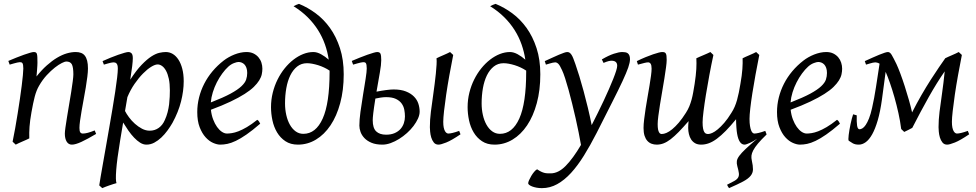

<svg xmlns="http://www.w3.org/2000/svg" viewBox="-20 -725 5026 989"><path d="M475.1 -35.2Q430.7 -8.8 399.7 5.6Q368.7 20 350.1 20Q333 20 323.5 4.6Q314 -10.7 314 -37.1Q314 -45.9 317.1 -68.6Q320.3 -91.3 325.2 -121.6Q330.1 -151.9 335.9 -186Q341.8 -220.2 346.7 -251Q351.6 -281.7 354.7 -306.2Q357.9 -330.6 357.9 -341.8Q357.9 -378.9 350.1 -393.6Q342.3 -408.2 320.8 -408.2Q314.5 -408.2 298.6 -400.4Q282.7 -392.6 262.7 -377Q242.7 -361.3 220.9 -337.9Q199.2 -314.5 181.2 -283.2Q167.5 -259.8 158.9 -227.1Q150.4 -194.3 142.1 -147Q134.3 -103.5 132.1 -72.3Q129.9 -41 130.9 -12.2Q124.5 -8.8 115 -4.6Q105.5 -0.5 95.5 3.9Q85.4 8.3 76.2 12.5Q66.9 16.6 61 20L44.9 4.9Q51.8 -27.3 58.3 -64.9Q64.9 -102.5 71 -140.4Q77.1 -178.2 82.5 -215.1Q87.9 -252 91.8 -283Q95.7 -314 97.9 -337.4Q100.1 -360.8 100.1 -372.1Q100.1 -383.3 98.9 -389.9Q97.7 -396.5 95.5 -399.7Q93.3 -402.8 89.8 -403.8Q86.4 -404.8 82 -404.8Q77.6 -404.8 69.1 -402.8Q60.5 -400.9 51.8 -398.4Q41.5 -395.5 29.8 -392.1L22.9 -411.1Q43.5 -419.9 64.2 -428.2Q85 -436.5 103 -442.9Q121.1 -449.2 134.5 -453.1Q147.9 -457 153.8 -457Q160.6 -457 164.6 -454.8Q168.5 -452.6 170.2 -446.8Q171.9 -440.9 172.4 -430.2Q172.9 -419.4 172.9 -401.9Q172.9 -396.5 172.4 -387.2Q171.9 -377.9 171.1 -367.4Q170.4 -356.9 169.4 -346.9Q168.5 -336.9 168 -331.1Q194.3 -364.3 221.2 -388.2Q248 -412.1 273.9 -427.5Q299.8 -442.9 324 -450Q348.1 -457 370.1 -457Q385.3 -457 397.2 -452.6Q409.2 -448.2 417 -438.2Q424.8 -428.2 429 -411.9Q433.1 -395.5 433.1 -372.1Q433.1 -355 429.9 -329.6Q426.8 -304.2 421.9 -274.7Q417 -245.1 411.1 -213.9Q405.3 -182.6 400.4 -154.3Q395.5 -126 392.3 -102.8Q389.2 -79.6 389.2 -65.9Q389.2 -49.3 393.6 -43.2Q397.9 -37.1 406.7 -37.1Q418 -37.1 432.6 -41Q447.3 -44.9 467.8 -53.2Z M792 -393.1Q778.8 -393.1 758.8 -380.9Q738.8 -368.7 716.8 -346.4Q694.8 -324.2 673.3 -293.2Q651.9 -262.2 636.2 -224.6L624 -153.3Q631.3 -138.7 644.5 -120.8Q657.7 -103 674.8 -87.6Q691.9 -72.3 711.4 -62Q731 -51.8 751 -51.8Q777.3 -51.8 797.6 -66.2Q817.9 -80.6 829.1 -106.9Q837.9 -126 843.3 -146.7Q848.6 -167.5 851.1 -187.7Q853.5 -208 854.2 -226.6Q855 -245.1 855 -259.8Q855 -293.9 849.6 -319.1Q844.2 -344.2 835.2 -360.6Q826.2 -377 814.9 -385Q803.7 -393.1 792 -393.1ZM664.1 -424.8Q664.1 -410.2 660.9 -383.8Q657.7 -357.4 650.9 -314.5Q682.1 -362.8 709.5 -391.1Q736.8 -419.4 759.5 -434.1Q782.2 -448.7 800.8 -452.9Q819.3 -457 834 -457Q853 -457 869.6 -447.3Q886.2 -437.5 898.9 -418.2Q911.6 -398.9 918.9 -370.8Q926.3 -342.8 926.3 -306.2Q926.3 -257.3 912.6 -202.6Q898.9 -147.9 868.2 -91.8Q856.9 -72.3 842.5 -52.5Q828.1 -32.7 811 -16.6Q793.9 -0.5 774.7 9.8Q755.4 20 734.4 20Q717.8 20 701.9 10Q686 0 670.7 -16.1Q655.3 -32.2 641.1 -52.7Q627 -73.2 614.3 -93.8L599.1 -2.9Q582.5 97.7 578.6 151.1Q574.7 204.6 580.1 218.3Q572.8 220.2 563 223.4Q553.2 226.6 542.7 230.2Q532.2 233.9 522.7 237.5Q513.2 241.2 506.8 244.1L491.2 230Q493.2 215.8 498.3 186Q503.4 156.2 510.5 116.2Q517.6 76.2 525.9 28.8Q534.2 -18.6 542.7 -67.4Q551.3 -116.2 559.3 -164.1Q567.4 -211.9 573.5 -252.7Q579.6 -293.5 583.3 -324.5Q586.9 -355.5 586.9 -371.1Q586.9 -382.3 585 -388.9Q583 -395.5 579.6 -398.7Q576.2 -401.9 572.3 -402.8Q568.4 -403.8 564 -403.8Q559.6 -403.8 551.5 -402.1Q543.5 -400.4 535.2 -397.9Q525.9 -395.5 515.1 -392.1L508.3 -410.2Q528.8 -419.4 549.8 -428Q570.8 -436.5 589.1 -442.9Q607.4 -449.2 621.3 -453.1Q635.3 -457 641.1 -457Q650.9 -457 657.5 -450.4Q664.1 -443.8 664.1 -424.8Z M1156.2 -381.8Q1140.1 -367.2 1124.8 -346.2Q1109.4 -325.2 1096.9 -300.8Q1084.5 -276.4 1076.2 -249.8Q1067.9 -223.1 1065.9 -197.3Q1129.9 -222.2 1167.2 -242.4Q1204.6 -262.7 1223.6 -280.8Q1242.7 -298.8 1248 -315.4Q1253.4 -332 1253.4 -349.1Q1253.4 -364.3 1249.5 -375.2Q1245.6 -386.2 1239.3 -392.8Q1232.9 -399.4 1224.9 -402.6Q1216.8 -405.8 1208.5 -405.8Q1200.7 -405.8 1185.5 -400.1Q1170.4 -394.5 1156.2 -381.8ZM1331.5 -371.1Q1331.5 -357.4 1328.4 -342.3Q1325.2 -327.1 1315.2 -311Q1305.2 -294.9 1287.4 -277.3Q1269.5 -259.8 1240 -241Q1210.4 -222.2 1168 -201.9Q1125.5 -181.6 1066.4 -159.7Q1069.3 -132.3 1077.9 -109.9Q1086.4 -87.4 1097.9 -71.3Q1109.4 -55.2 1122.8 -46.1Q1136.2 -37.1 1149.4 -37.1Q1159.7 -37.1 1174.3 -39.3Q1189 -41.5 1208.3 -48.8Q1227.5 -56.2 1251.7 -70.3Q1275.9 -84.5 1305.2 -107.9Q1310.5 -105 1314.7 -98.4Q1318.8 -91.8 1320.3 -87.9Q1280.3 -53.2 1249.5 -32Q1218.8 -10.7 1194.6 0.7Q1170.4 12.2 1151.1 16.1Q1131.8 20 1114.3 20Q1098.1 20 1077.6 11Q1057.1 2 1039.1 -17.8Q1021 -37.6 1008.5 -69.6Q996.1 -101.6 996.1 -147.9Q996.1 -186 1005.4 -222.9Q1014.6 -259.8 1032 -293.7Q1049.3 -327.6 1074.7 -357.9Q1100.1 -388.2 1132.3 -413.1Q1143.6 -421.9 1157.7 -429.9Q1171.9 -438 1187.3 -444.1Q1202.6 -450.2 1218.5 -453.6Q1234.4 -457 1249.5 -457Q1270.5 -457 1285.9 -449.5Q1301.3 -441.9 1311.5 -429.7Q1321.8 -417.5 1326.7 -402.1Q1331.5 -386.7 1331.5 -371.1Z M1542.5 -35.6Q1606.9 -35.6 1642.3 -114.5Q1677.7 -193.4 1677.7 -354V-361.3Q1664.6 -370.1 1649.4 -377.2Q1634.3 -384.3 1618.7 -389.2Q1603 -394 1588.4 -396.7Q1573.7 -399.4 1561.5 -399.4Q1532.2 -399.4 1510.7 -382.3Q1489.3 -365.2 1475.3 -336.7Q1461.4 -308.1 1454.8 -270.8Q1448.2 -233.4 1448.2 -192.4Q1448.2 -161.1 1454.6 -132.8Q1460.9 -104.5 1473.1 -82.8Q1485.4 -61 1502.9 -48.3Q1520.5 -35.6 1542.5 -35.6ZM1376 -172.9Q1376 -211.4 1385 -247.6Q1394 -283.7 1409.7 -315.2Q1425.3 -346.7 1446.3 -372.8Q1467.3 -398.9 1491.7 -417.7Q1516.1 -436.5 1542.2 -446.8Q1568.4 -457 1594.2 -457Q1612.8 -457 1633.8 -445.6Q1654.8 -434.1 1673.3 -417.5Q1667.5 -457.5 1653.8 -496.3Q1640.1 -535.2 1617.9 -570.3Q1595.7 -605.5 1564.5 -636.5Q1533.2 -667.5 1492.2 -692.9Q1499 -696.8 1506.3 -700Q1513.7 -703.1 1520 -705.1Q1564.9 -687 1606.4 -656.2Q1647.9 -625.5 1679.9 -580.8Q1711.9 -536.1 1731.2 -476.8Q1750.5 -417.5 1750.5 -342.3Q1750.5 -260.7 1732.4 -193.8Q1714.4 -127 1682.4 -79.3Q1650.4 -31.7 1607.4 -5.9Q1564.5 20 1514.6 20Q1476.6 20 1450.2 2.4Q1423.8 -15.1 1407.2 -43Q1390.6 -70.8 1383.3 -105.2Q1376 -139.6 1376 -172.9Z M1968.8 -224.6Q1955.6 -224.6 1941.2 -222.4Q1926.8 -220.2 1913.6 -217.3Q1909.7 -192.4 1907 -174.1Q1904.3 -155.8 1902.8 -142.6Q1901.4 -129.4 1900.6 -120.6Q1899.9 -111.8 1899.9 -106Q1899.9 -65.4 1917.7 -48.3Q1935.5 -31.2 1968.8 -31.2Q1994.1 -31.2 2012.7 -39.3Q2031.2 -47.4 2043 -60.5Q2054.7 -73.7 2060.3 -90.6Q2065.9 -107.4 2065.9 -125Q2065.9 -142.1 2062.5 -159.9Q2059.1 -177.7 2048.6 -192.1Q2038.1 -206.5 2019 -215.6Q2000 -224.6 1968.8 -224.6ZM2194.3 -69.8Q2194.3 -107.9 2199.5 -149.2Q2204.6 -190.4 2211.9 -240.2Q2215.3 -265.6 2219 -293.2Q2222.7 -320.8 2225.1 -346.2Q2227.5 -371.6 2228.8 -392.3Q2230 -413.1 2228.5 -424.8Q2234.9 -428.2 2244.4 -432.4Q2253.9 -436.5 2263.9 -440.9Q2273.9 -445.3 2283.2 -449.5Q2292.5 -453.6 2298.3 -457L2314.5 -441.9Q2304.2 -390.1 2294.7 -337.2Q2285.2 -284.2 2278.3 -237.3Q2271.5 -190.4 2267.3 -153.6Q2263.2 -116.7 2263.2 -97.7Q2263.2 -80.1 2265.6 -68.4Q2268.1 -56.6 2272 -49.8Q2275.9 -43 2280.5 -40Q2285.2 -37.1 2289.1 -37.1Q2297.4 -37.1 2311 -40.3Q2324.7 -43.5 2345.2 -50.8L2352.1 -33.2Q2306.2 -2 2278.6 9Q2251 20 2238.8 20Q2223.1 20 2214.4 8.8Q2205.6 -2.4 2201.2 -17.3Q2196.8 -32.2 2195.6 -47.4Q2194.3 -62.5 2194.3 -69.8ZM1869.1 -372.1Q1869.1 -383.3 1867.9 -389.9Q1866.7 -396.5 1864.5 -399.7Q1862.3 -402.8 1858.9 -403.8Q1855.5 -404.8 1851.1 -404.8Q1846.7 -404.8 1838.1 -402.8Q1829.6 -400.9 1820.8 -398.4Q1810.5 -395.5 1798.8 -392.1L1792 -411.1Q1812.5 -419.9 1833.3 -428.2Q1854 -436.5 1872.1 -442.9Q1890.1 -449.2 1903.6 -453.1Q1917 -457 1922.9 -457Q1936.5 -457 1940.2 -447.5Q1943.8 -438 1943.8 -415Q1943.8 -392.1 1936.8 -352.3Q1929.7 -312.5 1919.4 -252.9Q1944.3 -257.8 1968.3 -261Q1992.2 -264.2 2007.3 -264.2Q2045.4 -264.2 2071 -253.9Q2096.7 -243.7 2112.5 -227.5Q2128.4 -211.4 2135 -190.9Q2141.6 -170.4 2141.6 -149.9Q2141.6 -133.3 2133.1 -114.3Q2124.5 -95.2 2110.1 -76.2Q2095.7 -57.1 2076.4 -39.8Q2057.1 -22.5 2035.9 -9.3Q2014.6 3.9 1992.4 12Q1970.2 20 1950.2 20Q1916.5 20 1893.8 10.5Q1871.1 1 1857.2 -13.7Q1843.3 -28.3 1837.2 -45.4Q1831.1 -62.5 1831.1 -78.1Q1831.1 -106.9 1836.7 -148.7Q1842.3 -190.4 1850.6 -240.2Q1854 -261.2 1857.4 -281.7Q1860.8 -302.2 1863.5 -320.1Q1866.2 -337.9 1867.7 -351.3Q1869.1 -364.7 1869.1 -372.1Z M2555.2 -35.6Q2619.6 -35.6 2655 -114.5Q2690.4 -193.4 2690.4 -354V-361.3Q2677.2 -370.1 2662.1 -377.2Q2647 -384.3 2631.3 -389.2Q2615.7 -394 2601.1 -396.7Q2586.4 -399.4 2574.2 -399.4Q2544.9 -399.4 2523.4 -382.3Q2502 -365.2 2488 -336.7Q2474.1 -308.1 2467.5 -270.8Q2460.9 -233.4 2460.9 -192.4Q2460.9 -161.1 2467.3 -132.8Q2473.6 -104.5 2485.8 -82.8Q2498 -61 2515.6 -48.3Q2533.2 -35.6 2555.2 -35.6ZM2388.7 -172.9Q2388.7 -211.4 2397.7 -247.6Q2406.7 -283.7 2422.4 -315.2Q2438 -346.7 2459 -372.8Q2480 -398.9 2504.4 -417.7Q2528.8 -436.5 2554.9 -446.8Q2581.1 -457 2606.9 -457Q2625.5 -457 2646.5 -445.6Q2667.5 -434.1 2686 -417.5Q2680.2 -457.5 2666.5 -496.3Q2652.8 -535.2 2630.6 -570.3Q2608.4 -605.5 2577.1 -636.5Q2545.9 -667.5 2504.9 -692.9Q2511.7 -696.8 2519 -700Q2526.4 -703.1 2532.7 -705.1Q2577.6 -687 2619.1 -656.2Q2660.6 -625.5 2692.6 -580.8Q2724.6 -536.1 2743.9 -476.8Q2763.2 -417.5 2763.2 -342.3Q2763.2 -260.7 2745.1 -193.8Q2727.1 -127 2695.1 -79.3Q2663.1 -31.7 2620.1 -5.9Q2577.1 20 2527.3 20Q2489.3 20 2462.9 2.4Q2436.5 -15.1 2419.9 -43Q2403.3 -70.8 2396 -105.2Q2388.7 -139.6 2388.7 -172.9Z M3225.1 -419.9Q3225.1 -403.3 3216.1 -377.2Q3207 -351.1 3186.8 -307.4Q3166.5 -263.7 3133.5 -198.7Q3100.6 -133.8 3053.2 -40Q3020.5 23.9 2988 76.2Q2955.6 128.4 2921.4 165.8Q2887.2 203.1 2850.1 223.6Q2813 244.1 2771.5 244.1Q2756.8 244.1 2743.9 241.7Q2731 239.3 2721.4 235.6Q2711.9 231.9 2706.3 227.5Q2700.7 223.1 2700.7 219.2Q2700.7 213.4 2705.3 202.9Q2710 192.4 2716.8 180.9Q2723.6 169.4 2731.7 159.9Q2739.7 150.4 2746.6 147Q2758.3 154.8 2767.3 159.2Q2776.4 163.6 2784.2 165.5Q2792 167.5 2799.8 167.7Q2807.6 168 2816.4 168Q2856 168 2893.8 129.6Q2931.6 91.3 2972.7 21.5Q2967.8 -6.8 2960.7 -42.5Q2953.6 -78.1 2945.1 -115.7Q2936.5 -153.3 2927.2 -191.2Q2918 -229 2908.7 -262.2Q2899.4 -295.4 2890.9 -322Q2882.3 -348.6 2875 -363.8Q2863.8 -388.7 2856 -396.2Q2848.1 -403.8 2839.8 -403.8Q2835.4 -403.8 2827.4 -402.1Q2819.3 -400.4 2811.5 -397.9Q2802.2 -395.5 2792 -392.1L2786.1 -410.2Q2806.6 -419.4 2825.2 -428Q2843.8 -436.5 2858.6 -442.9Q2873.5 -449.2 2884.8 -453.1Q2896 -457 2901.9 -457Q2908.7 -457 2913.8 -453.6Q2918.9 -450.2 2923.8 -442.9Q2928.7 -435.5 2933.3 -423.6Q2938 -411.6 2943.8 -395Q2953.1 -368.7 2964.1 -332.8Q2975.1 -296.9 2986.3 -255.4Q2997.6 -213.9 3008.3 -169.2Q3019 -124.5 3027.8 -80.6Q3043.5 -111.3 3059.3 -143.3Q3075.2 -175.3 3089.8 -206.5Q3104.5 -237.8 3116.9 -266.4Q3129.4 -294.9 3138.9 -318.8Q3148.4 -342.8 3153.8 -360.1Q3159.2 -377.4 3159.2 -386.2Q3159.2 -410.6 3133.3 -412.1Q3117.7 -413.6 3088.9 -400.9L3080.1 -418.9Q3115.2 -439.5 3141.8 -448.2Q3168.5 -457 3185.1 -457Q3193.4 -457 3200.7 -455.8Q3208 -454.6 3213.4 -450.7Q3218.8 -446.8 3221.9 -439.5Q3225.1 -432.1 3225.1 -419.9Z M3260.3 -410.2Q3284.2 -421.9 3305.7 -430.7Q3327.1 -439.5 3344.2 -445.3Q3361.3 -451.2 3373.3 -454.1Q3385.3 -457 3390.1 -457Q3397.5 -457 3402.1 -455.6Q3406.7 -454.1 3409.4 -449.7Q3412.1 -445.3 3413.1 -437.3Q3414.1 -429.2 3414.1 -416Q3414.1 -402.3 3410.6 -377Q3407.2 -351.6 3402.1 -319.8Q3397 -288.1 3390.9 -253.2Q3384.8 -218.3 3379.6 -186Q3374.5 -153.8 3371.1 -127.4Q3367.7 -101.1 3367.7 -85.9Q3367.7 -68.8 3369.6 -58.8Q3371.6 -48.8 3374.8 -43.5Q3377.9 -38.1 3381.6 -36.4Q3385.3 -34.7 3388.7 -34.7Q3399.4 -34.7 3413.1 -40.5Q3426.8 -46.4 3442.6 -59.3Q3458.5 -72.3 3476.3 -93Q3494.1 -113.8 3513.2 -144Q3523.9 -160.6 3530.8 -177.5Q3537.6 -194.3 3542.5 -212.2Q3547.4 -230 3550.8 -249.8Q3554.2 -269.5 3558.1 -293Q3564.9 -337.4 3566.7 -369.1Q3568.4 -400.9 3566.9 -424.8Q3573.7 -428.2 3583.5 -432.4Q3593.3 -436.5 3603.5 -440.9Q3613.8 -445.3 3623.3 -449.5Q3632.8 -453.6 3639.2 -457L3654.8 -441.9Q3644 -392.1 3634 -338.4Q3624 -284.7 3616.2 -236.6Q3608.4 -188.5 3603.8 -150.9Q3599.1 -113.3 3599.1 -95.2Q3599.1 -74.7 3601.6 -62.7Q3604 -50.8 3607.9 -44.7Q3611.8 -38.6 3616.9 -36.6Q3622.1 -34.7 3627.9 -34.7Q3636.2 -34.7 3648.9 -40.3Q3661.6 -45.9 3677.2 -58.8Q3692.9 -71.8 3710.7 -92.3Q3728.5 -112.8 3747.1 -143.1Q3757.3 -158.7 3764.4 -175.3Q3771.5 -191.9 3776.6 -210.2Q3781.7 -228.5 3785.9 -249Q3790 -269.5 3793.9 -293Q3801.8 -337.4 3804 -369.4Q3806.2 -401.4 3805.2 -424.8Q3811.5 -428.2 3821 -432.4Q3830.6 -436.5 3840.6 -440.9Q3850.6 -445.3 3859.9 -449.5Q3869.1 -453.6 3875 -457L3891.1 -441.9Q3880.9 -390.1 3871.6 -339.6Q3862.3 -289.1 3855.5 -245.1Q3848.6 -201.2 3844.7 -166.5Q3840.8 -131.8 3840.8 -112.8Q3840.8 -90.8 3843.3 -76.2Q3845.7 -61.5 3849.4 -52.7Q3853 -43.9 3857.4 -40.5Q3861.8 -37.1 3865.7 -37.1Q3874 -37.1 3887.7 -40.3Q3901.4 -43.5 3921.9 -50.8L3928.7 -33.2Q3928.2 -32.7 3927.7 -32.7Q3928.2 -32.2 3928.7 -32.2Q3900.9 -5.4 3884.5 14.2Q3868.2 33.7 3860.1 49.1Q3852.1 64.5 3850.8 76.7Q3849.6 88.9 3852.5 101.1Q3858.9 129.4 3858.6 147.7Q3858.4 166 3846.2 180.9Q3834 195.8 3807.6 210Q3781.2 224.1 3735.4 244.1Q3732.4 240.2 3729.5 235.4Q3726.6 230.5 3725.1 226.6Q3749 214.8 3762.7 207Q3776.4 199.2 3782 189.7Q3787.6 180.2 3785.9 166.7Q3784.2 153.3 3777.8 130.4Q3773.9 116.2 3775.6 104.2Q3777.3 92.3 3788.3 77.4Q3799.3 62.5 3821 42Q3842.8 21.5 3879.4 -9.8H3878.9Q3871.6 -4.4 3862.3 1Q3853 6.3 3844 10.5Q3835 14.6 3827.1 17.3Q3819.3 20 3815.4 20Q3786.6 20 3776.9 -36.1Q3775.9 -41 3774.9 -49.8Q3773.9 -58.6 3773.2 -69.1Q3772.5 -79.6 3772 -90.3Q3771.5 -101.1 3771.5 -110.8Q3742.7 -75.7 3718.5 -51Q3694.3 -26.4 3672.9 -10.5Q3651.4 5.4 3631.6 12.7Q3611.8 20 3591.8 20Q3573.2 20 3560.5 12.7Q3547.9 5.4 3540 -6.8Q3532.2 -19 3528.6 -34.4Q3524.9 -49.8 3524.9 -65.9Q3524.9 -75.2 3525.4 -82.8Q3525.9 -90.3 3526.9 -101.1Q3498.5 -68.4 3476.1 -45.4Q3453.6 -22.5 3434.6 -7.8Q3415.5 6.8 3398.2 13.4Q3380.9 20 3362.8 20Q3348.6 20 3336.2 15.4Q3323.7 10.7 3314.5 0.5Q3305.2 -9.8 3300 -26.1Q3294.9 -42.5 3294.9 -65.9Q3294.9 -84.5 3298.1 -110.6Q3301.3 -136.7 3305.7 -166Q3310.1 -195.3 3315.7 -226.1Q3321.3 -256.8 3325.7 -284.4Q3330.1 -312 3333.3 -334.7Q3336.4 -357.4 3336.4 -371.1Q3336.4 -389.2 3331.5 -396.5Q3326.7 -403.8 3318.4 -403.8Q3311.5 -403.8 3299.8 -400.9Q3288.1 -397.9 3266.1 -392.1Z M4142.6 -381.8Q4126.5 -367.2 4111.1 -346.2Q4095.7 -325.2 4083.3 -300.8Q4070.8 -276.4 4062.5 -249.8Q4054.2 -223.1 4052.2 -197.3Q4116.2 -222.2 4153.6 -242.4Q4190.9 -262.7 4210 -280.8Q4229 -298.8 4234.4 -315.4Q4239.7 -332 4239.7 -349.1Q4239.7 -364.3 4235.8 -375.2Q4231.9 -386.2 4225.6 -392.8Q4219.2 -399.4 4211.2 -402.6Q4203.1 -405.8 4194.8 -405.8Q4187 -405.8 4171.9 -400.1Q4156.7 -394.5 4142.6 -381.8ZM4317.9 -371.1Q4317.9 -357.4 4314.7 -342.3Q4311.5 -327.1 4301.5 -311Q4291.5 -294.9 4273.7 -277.3Q4255.9 -259.8 4226.3 -241Q4196.8 -222.2 4154.3 -201.9Q4111.8 -181.6 4052.7 -159.7Q4055.7 -132.3 4064.2 -109.9Q4072.8 -87.4 4084.2 -71.3Q4095.7 -55.2 4109.1 -46.1Q4122.6 -37.1 4135.7 -37.1Q4146 -37.1 4160.6 -39.3Q4175.3 -41.5 4194.6 -48.8Q4213.9 -56.2 4238 -70.3Q4262.2 -84.5 4291.5 -107.9Q4296.9 -105 4301 -98.4Q4305.2 -91.8 4306.6 -87.9Q4266.6 -53.2 4235.8 -32Q4205.1 -10.7 4180.9 0.7Q4156.7 12.2 4137.5 16.1Q4118.2 20 4100.6 20Q4084.5 20 4064 11Q4043.5 2 4025.4 -17.8Q4007.3 -37.6 3994.9 -69.6Q3982.4 -101.6 3982.4 -147.9Q3982.4 -186 3991.7 -222.9Q4001 -259.8 4018.3 -293.7Q4035.6 -327.6 4061 -357.9Q4086.4 -388.2 4118.7 -413.1Q4129.9 -421.9 4144 -429.9Q4158.2 -438 4173.6 -444.1Q4189 -450.2 4204.8 -453.6Q4220.7 -457 4235.8 -457Q4256.8 -457 4272.2 -449.5Q4287.6 -441.9 4297.9 -429.7Q4308.1 -417.5 4313 -402.1Q4317.9 -386.7 4317.9 -371.1Z M4393.1 -130.9Q4392.1 -95.7 4395 -77.4Q4397.9 -59.1 4407.7 -59.1Q4414.1 -59.1 4422.4 -64Q4430.7 -68.8 4439.2 -81.3Q4447.8 -93.8 4456.3 -115Q4464.8 -136.2 4472.2 -169.4Q4483.4 -218.8 4492.2 -276.1Q4501 -333.5 4510.7 -397Q4503.9 -400.9 4498.3 -402.3Q4492.7 -403.8 4488.8 -403.8Q4483.9 -403.8 4476.1 -402.1Q4468.3 -400.4 4460.4 -397.9Q4451.7 -395.5 4440.9 -392.1L4434.6 -410.2Q4455.1 -419.4 4474.1 -428Q4493.2 -436.5 4508.8 -442.9Q4524.4 -449.2 4536.1 -453.1Q4547.9 -457 4553.7 -457Q4564.5 -457 4573.2 -442.1Q4582 -427.2 4597.7 -395Q4606.4 -376.5 4617.9 -345.7Q4629.4 -314.9 4640.6 -280Q4651.9 -245.1 4661.9 -209.7Q4671.9 -174.3 4678.2 -146Q4701.7 -192.4 4726.3 -235.1Q4751 -277.8 4774.2 -314Q4797.4 -350.1 4816.7 -378.4Q4835.9 -406.7 4848.6 -424.3V-424.8Q4855 -428.2 4864.5 -432.4Q4874 -436.5 4884 -440.9Q4894 -445.3 4903.3 -449.5Q4912.6 -453.6 4918.5 -457L4934.6 -441.9Q4924.3 -390.1 4914.8 -337.2Q4905.3 -284.2 4898.4 -237.3Q4891.6 -190.4 4887.5 -153.6Q4883.3 -116.7 4883.3 -97.7Q4883.3 -80.1 4885.7 -68.4Q4888.2 -56.6 4892.1 -49.8Q4896 -43 4900.6 -40Q4905.3 -37.1 4909.2 -37.1Q4917.5 -37.1 4931.2 -40.3Q4944.8 -43.5 4965.3 -50.8L4972.2 -33.2Q4926.3 -2 4898.7 9Q4871.1 20 4858.9 20Q4843.3 20 4834.5 8.8Q4825.7 -2.4 4821.3 -17.3Q4816.9 -32.2 4815.7 -47.4Q4814.5 -62.5 4814.5 -69.8Q4814.5 -107.9 4819.6 -149.2Q4824.7 -190.4 4832 -240.2Q4835.9 -268.6 4839.8 -299.1Q4843.8 -329.6 4846.2 -357.4Q4805.2 -298.3 4764.4 -225.8Q4723.6 -153.3 4679.2 -66.4Q4670.9 -62 4659.2 -55.9Q4647.5 -49.8 4637.7 -45.4L4622.1 -60.5Q4617.2 -100.1 4607.9 -142.1Q4598.6 -184.1 4587.4 -223.6Q4576.2 -263.2 4564.2 -297.4Q4552.2 -331.5 4542 -355L4522.9 -212.4Q4514.2 -149.4 4501.2 -105.2Q4488.3 -61 4472.7 -33.2Q4457 -5.4 4439.5 7.3Q4421.9 20 4403.8 20Q4384.3 20 4372.3 12.9Q4360.4 5.9 4352.1 0Q4350.1 -1.5 4350.1 -9.5Q4350.1 -17.6 4351.6 -29.5Q4353 -41.5 4355.5 -56.2Q4357.9 -70.8 4361.1 -85.4Q4364.3 -100.1 4367.7 -113.5Q4371.1 -127 4374.5 -136.2Z"/></svg>

Font: Gentium Plus Cyr
Style: Italic
Weight: 400
Italic angle: -8°
Designer: J. Victor Gaultney, Annie Olsen, Iska Routamaa, Becca Hirsbrunner
Foundry: SIL International
Version: Version 5.000